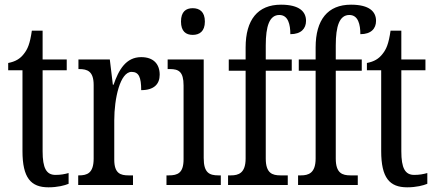

<svg xmlns="http://www.w3.org/2000/svg" viewBox="-20 -790 1863 820"><path d="M187 10C226 10 256 2 273 -5V-51C255 -46 239 -43 217 -43C178 -43 162 -72 162 -144V-490H265V-536H162V-659H116C108 -603 98 -580 82 -560C66 -539 46 -527 15 -521V-490H76V-145C76 -30 112 10 187 10Z M314 0H548V-41H529C495 -41 468 -49 468 -108V-276C468 -370 493 -483 542 -483C573 -483 583 -460 583 -405C638 -405 662 -431 662 -471C662 -516 636 -546 583 -546C518 -546 487 -492 465 -428H462L449 -536H315V-495H318C353 -495 380 -486 380 -427V-113C380 -50 352 -41 317 -41H314Z M803 -641C832 -641 855 -656 855 -698C855 -740 832 -755 803 -755C774 -755 753 -740 753 -698C753 -656 774 -641 803 -641ZM691 0H923V-41H913C874 -41 850 -52 850 -115V-536H696V-495H706C743 -495 764 -484 764 -425V-110C764 -51 739 -41 701 -41H691Z M954 0H1209V-41H1178C1143 -41 1115 -50 1115 -113V-488H1226V-536H1115V-596C1115 -679 1131 -726 1173 -726C1211 -726 1220 -685 1220 -644C1266 -644 1287 -668 1287 -701C1287 -740 1259 -770 1180 -770C1081 -770 1029 -706 1029 -587V-536H957V-488H1029V-113C1029 -50 998 -41 966 -41H954Z M1253 0H1508V-41H1477C1442 -41 1414 -50 1414 -113V-488H1525V-536H1414V-596C1414 -679 1430 -726 1472 -726C1510 -726 1519 -685 1519 -644C1565 -644 1586 -668 1586 -701C1586 -740 1558 -770 1479 -770C1380 -770 1328 -706 1328 -587V-536H1256V-488H1328V-113C1328 -50 1297 -41 1265 -41H1253Z M1719 10C1758 10 1788 2 1805 -5V-51C1787 -46 1771 -43 1749 -43C1710 -43 1694 -72 1694 -144V-490H1797V-536H1694V-659H1648C1640 -603 1630 -580 1614 -560C1598 -539 1578 -527 1547 -521V-490H1608V-145C1608 -30 1644 10 1719 10Z"/></svg>

Font: Noto Serif Sinhala ExtraCondensed
Style: Regular
Weight: 400
Width: 2
Designer: Jelle Bosma - Monotype Design Team
Foundry: Monotype Imaging Inc.
Version: Version 2.007